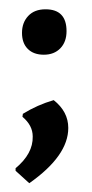

<svg xmlns="http://www.w3.org/2000/svg" viewBox="-20 -311 200 419"><path d="M129 -31.8Q129 29 43.9 88.8L14 61.7V56.1Q52.3 24.3 51.4 -13.1Q51.4 -37.4 29 -56.1L29.9 -62.6Q61.7 -82.2 97.2 -92.5Q129 -67.3 129 -31.8ZM79.4 -290.7Q125.2 -290.7 125.2 -243Q125.2 -219.6 111.7 -205.6Q98.1 -191.6 75.7 -191.6Q53.3 -191.6 40.7 -204.2Q28 -216.8 28 -239.3Q28 -261.7 41.6 -276.2Q55.1 -290.7 79.4 -290.7Z"/></svg>

Font: Gurajada
Style: Regular
Weight: 400
Designer: Purushoth Kumar Guthula
Foundry: SiliconAndhra, USA.
Version: Version 1.0.3; ttfautohint (v1.2.42-39fb)